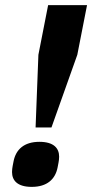

<svg xmlns="http://www.w3.org/2000/svg" viewBox="-20 -718 360 750"><path d="M181 -220 282 -504 320 -698H168L130 -504L119 -220ZM104 12C164 12 196 -18 205 -64C211 -93 211 -100 211 -106C211 -139 190 -164 134 -164C74 -164 42 -134 33 -88C27 -59 27 -52 27 -46C27 -13 48 12 104 12Z"/></svg>

Font: LVC Sans
Style: Bold Italic
Weight: 700
Italic angle: -11.31°
Designer: Mike Abbink, Paul van der Laan, Pieter van Rosmalen
Foundry: Bold Monday
Version: Version 3.0